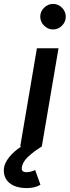

<svg xmlns="http://www.w3.org/2000/svg" viewBox="-76 -746 355 978"><path d="M112 -500H222L137 0Q94 27 66 53.5Q38 80 35 109Q33 131 58 131Q81 131 103 120L130 195Q102 212 61 212Q3 212 -28.5 185.5Q-60 159 -56 111Q-53 85 -29.5 55Q-6 25 33 0H27ZM194 -726Q221 -726 240 -706.5Q259 -687 259 -661Q259 -635 240 -615.5Q221 -596 194 -596Q168 -596 148.5 -615.5Q129 -635 129 -661Q129 -687 148.5 -706.5Q168 -726 194 -726Z"/></svg>

Font: Oak Sans Semibold
Style: Italic
Weight: 600
Italic angle: -9.49998°
Foundry: Erik Kennedy, Walven
Version: Version 1.000